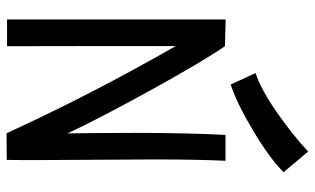

<svg xmlns="http://www.w3.org/2000/svg" viewBox="-199 -715 916 558"><g transform="rotate(90 259.0 -436.0)"><path d="M192.4 -720.7Q240.7 -736.8 306.6 -782.7Q372.6 -828.6 420.4 -873.5L480.5 -802.2Q440.9 -762.2 360.4 -714.1Q279.8 -666 225.6 -648.4ZM367.2 2.9Q256.8 -238.8 113.8 -488.8V-389.2Q113.8 -309.1 114 -168Q114.3 -26.9 114.3 1.5H36.6V-633.8L114.3 -631.8Q158.7 -566.9 241 -418Q323.2 -269 367.7 -174.3Q366.2 -269.5 366.2 -369.6Q366.2 -522 372.1 -633.3H447.3Q443.4 -559.6 443.4 -425.8Q443.4 -371.1 444.3 -253.4Q445.3 -135.7 445.3 -79.1Q445.3 -64.9 445.1 -37.6Q444.8 -10.3 444.8 2.4Z"/></g></svg>

Font: Fantasque Sans Mono
Style: Regular
Weight: 400
Monospace: yes
Designer: Jany Belluz
Version: Version 1.8.0 ; ttfautohint (v1.8.2)